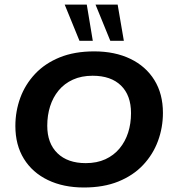

<svg xmlns="http://www.w3.org/2000/svg" viewBox="-20 -822 762 852"><path d="M352.2 10Q261.4 10 192.7 -23Q123.9 -56 86 -117.4Q48.2 -178.7 48.2 -263Q48.2 -328.2 70 -387.9Q91.9 -447.5 135.7 -494.1Q179.5 -540.7 245 -567.4Q310.6 -594 397.8 -594Q489.7 -594 558.3 -561Q627 -528 665 -466.8Q703 -405.5 703 -321Q703 -255.8 680.9 -196.1Q658.9 -136.5 615 -89.9Q571.1 -43.3 505.4 -16.6Q439.8 10 352.2 10ZM360.5 -98.1Q410.2 -98.1 447.7 -115.4Q485.2 -132.7 510.5 -163.2Q535.8 -193.7 548.6 -233.6Q561.4 -273.6 561.4 -319.9Q561.4 -398.9 516.9 -442.4Q472.3 -485.9 391.1 -485.9Q341.4 -485.9 303.5 -468.6Q265.6 -451.3 240.3 -420.8Q215.1 -390.3 202.4 -350.4Q189.7 -310.4 189.7 -264.1Q189.7 -185.9 235 -142Q280.3 -98.1 360.5 -98.1ZM469.5 -640.8 403.9 -801.5H502.1L529.6 -640.8ZM332.7 -640.8 267.1 -801.5H365.1L391.8 -640.8Z"/></svg>

Font: Rokkitt SemiBold
Style: Italic
Weight: 600
Italic angle: -9°
Designer: Vernon Adams
Foundry: Vernon Adams
Version: Version 3.103